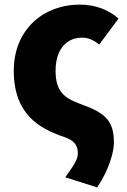

<svg xmlns="http://www.w3.org/2000/svg" viewBox="-20 -603 553 836"><path d="M403 213C454 138 476 59 476 19C476 -77 440 -111 331 -150C259 -176 222 -205 222 -295C222 -382 264 -439 338 -439C363 -439 386 -430 412 -409L496 -522C455 -559 397 -583 327 -583C172 -583 40 -477 40 -295C40 -104 153 -43 258 -7C303 8 319 29 319 66C319 94 295 125 264 169Z"/></svg>

Font: Noto Sans CJK HK Black
Style: Regular
Weight: 900
Designer: Ryoko NISHIZUKA 西塚涼子 (kana, bopomofo & ideographs); Paul D. Hunt (Latin, Greek & Cyrillic); Sandoll Communications 산돌커뮤니
Foundry: Adobe
Version: Version 2.004;hotconv 1.0.118;makeotfexe 2.5.65603